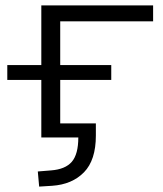

<svg xmlns="http://www.w3.org/2000/svg" viewBox="-20 -509 603 711"><path d="M125 182 120 126 169 122Q222 118 246 90Q270 62 270 0H133V-213H7V-268H133V-489H547V-430H203V-268H392V-213H203V-52H335V-7Q335 84 291 129Q247 174 173 179Z"/></svg>

Font: Nunito Sans 10pt Expanded Light
Style: Regular
Weight: 300
Width: 7
Designer: Vernon Adams
Foundry: Vernon Adams
Version: Version 3.101;gftools[0.9.27]